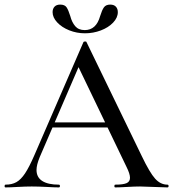

<svg xmlns="http://www.w3.org/2000/svg" viewBox="-25 -816 754 836"><path d="M199 -283H471L478 -261H187ZM704 0Q685 0 645 -2Q603 -4 585 -4Q562 -4 528 -2Q494 0 477 0Q473 0 473 -6Q473 -12 477 -12Q511 -12 526 -18.5Q541 -25 541 -42Q541 -59 526 -89L311 -536L343 -584L148 -132Q134 -98 134 -76Q134 -44 159 -28Q184 -12 231 -12Q236 -12 236 -6Q236 0 231 0Q213 0 179 -2Q141 -4 113 -4Q87 -4 51 -2Q19 0 -1 0Q-5 0 -5 -6Q-5 -12 -1 -12Q27 -12 46.5 -23Q66 -34 84 -61Q102 -88 125 -141L338 -632Q339 -635 345 -635.5Q351 -636 352 -632L592 -137Q627 -64 650.5 -38Q674 -12 704 -12Q709 -12 709 -6Q709 0 704 0ZM411 -746Q419 -772 427.5 -784Q436 -796 455 -796Q471 -796 479.5 -787Q488 -778 488 -763Q488 -739 467.5 -717.5Q447 -696 414 -683.5Q381 -671 345 -671Q309 -671 276.5 -684Q244 -697 224 -718.5Q204 -740 204 -763Q204 -778 212.5 -787Q221 -796 237 -796Q257 -796 265 -784Q273 -772 281 -746Q288 -719 302.5 -702Q317 -685 344 -685Q394 -685 411 -746Z"/></svg>

Font: Cormorant Garamond Medium
Style: Regular
Weight: 500
Designer: Christian Thalmann (Catharsis Fonts)
Foundry: Catharsis Fonts
Version: Version 4.000